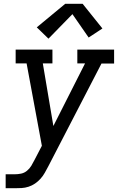

<svg xmlns="http://www.w3.org/2000/svg" viewBox="-20 -793 640 1018"><path d="M10 205V131H59Q75 131 92 127.5Q109 124 123 112.5Q137 101 146 86Q155 71 163 55L202 -20L121 -457H63V-530H258V-457H207L263 -125L431 -457H390V-530H585V-456H518L236 89Q227 106 217.5 123Q208 140 195 154.5Q182 169 166 180Q150 191 131.5 197Q113 203 95 204Q77 205 59 205ZM237 -588 175 -648 326 -773H418L523 -642L450 -594L364 -718Z"/></svg>

Font: Iosevka Slab Extended Oblique
Style: Regular
Weight: 400
Width: 7
Italic angle: -9°
Monospace: yes
Designer: Belleve Invis
Foundry: Belleve Invis
Version: Version 11.1.0; ttfautohint (v1.8.3)